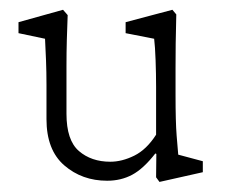

<svg xmlns="http://www.w3.org/2000/svg" viewBox="-20 -357 451 385"><path d="M337.4 -46.9 386.7 -33.7V-11.7L299.8 7.8L293 -1.5L293.5 -48.3L291.5 -49.3Q267.6 -18.6 245.1 -6.6Q222.7 5.4 194.8 5.4Q144.5 5.4 108.9 -25.4Q73.2 -56.2 73.2 -118.2V-187Q73.2 -212.4 72.3 -235.4Q71.3 -258.3 70.3 -279.3L17.1 -290.5V-312.5L106.4 -337.4L115.7 -326.7Q114.7 -301.3 114 -276.9Q113.3 -252.4 113.3 -224.1V-128.9Q113.3 -75.7 138.2 -54.2Q163.1 -32.7 201.2 -32.7Q224.6 -32.7 249.3 -44.9Q273.9 -57.1 293 -86.9V-183.1Q293 -208.5 292 -236.1Q291 -263.7 289.1 -279.3L231.9 -290.5V-312.5L325.7 -337.4L333.5 -328.1Q332.5 -290.5 332.3 -269.8Q332 -249 332 -220.2V-167.5Q332 -112.3 334.2 -85Q336.4 -57.6 337.4 -46.9Z"/></svg>

Font: Lateef ExtraLight
Style: Regular
Weight: 200
Designer: SIL International
Foundry: SIL International
Version: Version 4.200